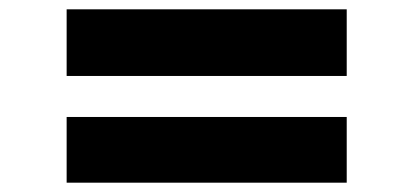

<svg xmlns="http://www.w3.org/2000/svg" viewBox="-20 -488 887 412"><path d="M123 -325V-468H724V-325ZM123 -96V-237H724V-96Z"/></svg>

Font: Lexend Tera
Style: Bold
Weight: 700
Designer: Bonnie Shaver-Troup, Thomas Jockin
Foundry: Lexend
Version: Version 1.007